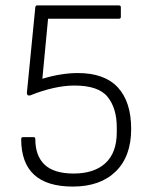

<svg xmlns="http://www.w3.org/2000/svg" viewBox="-20 -675 561 707"><path d="M248 12Q58 12 58 -163Q58 -170 65 -170H104Q110 -170 110 -163Q110 -101 144.5 -68.5Q179 -36 251 -36Q327 -36 368.5 -74.5Q410 -113 410 -188V-206Q410 -276 376.5 -318Q343 -360 254 -360Q217 -360 175.5 -350.5Q134 -341 92 -324Q86 -322 82.5 -324.5Q79 -327 79 -333L110 -648Q111 -655 116 -655H418Q425 -655 425 -648V-613Q425 -606 418 -606H157L136 -385Q206 -406 267 -406Q365 -406 414 -353Q463 -300 463 -200Q463 -99 406 -43.5Q349 12 248 12Z"/></svg>

Font: Sofia Sans Light
Style: Regular
Weight: 300
Designer: Botio Nikoltchev, Ani Petrova
Foundry: lettersoup
Version: Version 4.100; ttfautohint (v1.8.3)